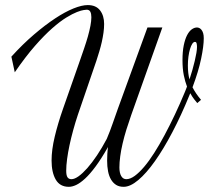

<svg xmlns="http://www.w3.org/2000/svg" viewBox="-20 -720 830 749"><path d="M258.8 -21Q270.5 -21 286.4 -32.2Q302.2 -43.5 320.6 -64.2Q338.9 -85 358.4 -114Q377.9 -143.1 396.5 -178.2Q409.7 -209.5 419.2 -237.3Q428.7 -265.1 439.5 -294.9L555.2 -612.8H613.3L492.2 -272Q481.9 -242.7 473.1 -214.6Q464.4 -186.5 458.3 -160.2Q452.1 -133.8 449 -110.1Q445.8 -86.4 445.8 -66.9Q445.8 -45.4 452.9 -33.2Q460 -21 472.7 -21Q487.8 -21 505.4 -33.7Q522.9 -46.4 542.2 -69.1Q561.5 -91.8 581.5 -123.3Q601.6 -154.8 621.8 -192.6Q642.1 -230.5 662.1 -272.7Q682.1 -314.9 700.7 -359.9Q703.1 -365.2 705.1 -370.8Q707 -376.5 709.5 -382.3Q702.1 -401.4 697 -426.5Q691.9 -451.7 691.9 -485.4Q691.9 -519 696.8 -543Q701.7 -566.9 709.7 -582.5Q717.8 -598.1 728 -605.5Q738.3 -612.8 748.5 -612.8Q752.9 -612.8 757.6 -610.6Q762.2 -608.4 766.1 -603.5Q770 -598.6 772.5 -590.6Q774.9 -582.5 774.9 -570.8Q774.9 -540 764.6 -491Q754.4 -441.9 731 -379.4Q737.3 -367.2 745.4 -355.2Q753.4 -343.3 764.2 -330.6L749.5 -317.9Q744.6 -323.7 737.3 -333Q730 -342.3 722.2 -356.4L719.2 -349.1Q687 -270 652.3 -204.1Q617.7 -138.2 584.2 -91.1Q550.8 -43.9 519.5 -17.6Q488.3 8.8 462.4 8.8Q445.3 8.8 433.3 1.5Q421.4 -5.9 413.3 -19.3Q405.3 -32.7 401.6 -51.5Q397.9 -70.3 397.9 -93.3Q397.9 -106 398.7 -119.1Q399.4 -132.3 401.4 -146.5Q375.5 -101.1 353.3 -71Q331.1 -41 312 -23.4Q293 -5.9 277.3 1.5Q261.7 8.8 248.5 8.8Q213.9 8.8 197.5 -19.3Q181.2 -47.4 181.2 -93.8Q181.2 -135.3 193.4 -186.5Q205.6 -237.8 225.6 -294.9L291.5 -482.9Q299.8 -506.8 308.1 -531Q316.4 -555.2 322.8 -577.6Q329.1 -600.1 332.8 -619.4Q336.4 -638.7 336.4 -652.8Q336.4 -666.5 332.3 -674.3Q328.1 -682.1 318.4 -682.1Q316.9 -682.1 307.1 -680.9Q297.4 -679.7 280.3 -673.1Q263.2 -666.5 238.8 -651.6Q214.4 -636.7 183.6 -609.6Q152.8 -582.5 116.2 -540.8Q79.6 -499 37.6 -438L24.4 -499Q68.8 -547.9 112.5 -585.2Q156.2 -622.6 195.1 -648.2Q233.9 -673.8 266.6 -687Q299.3 -700.2 322.3 -700.2Q354.5 -700.2 370.4 -679.4Q386.2 -658.7 386.2 -626.5Q386.2 -610.8 383.8 -593Q381.3 -575.2 377.2 -556.6Q373 -538.1 367.4 -519.3Q361.8 -500.5 356 -482.9L283.7 -272Q273.9 -242.7 265.6 -212.4Q257.3 -182.1 251.2 -153.6Q245.1 -125 241.7 -99.4Q238.3 -73.7 238.3 -54.2Q238.3 -35.6 243.4 -28.3Q248.5 -21 258.8 -21ZM712.9 -464.8Q712.9 -433.6 719.2 -410.2Q725.1 -428.2 730.5 -446.8Q735.8 -465.3 739.7 -482.2Q743.7 -499 746.1 -513.2Q748.5 -527.3 748.5 -537.1Q748.5 -543.9 747.1 -550.3Q745.6 -556.6 740.7 -556.6Q734.9 -556.6 730 -549.1Q725.1 -541.5 721.2 -528.6Q717.3 -515.6 715.1 -499Q712.9 -482.4 712.9 -464.8Z"/></svg>

Font: Dynalight
Style: Regular
Weight: 400
Version: Version 1.000